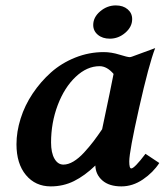

<svg xmlns="http://www.w3.org/2000/svg" viewBox="-20 -682 606 705"><path d="M425.8 2.4Q380.9 2.4 356 -19.3Q331.1 -41 330.1 -74.2Q291 -36.6 251.7 -17.1Q212.4 2.4 166.5 2.4Q109.9 2.4 75.2 -39.3Q40.5 -81.1 40.5 -152.3Q40.5 -198.2 55.7 -246.6Q70.8 -294.9 99.9 -338.4Q128.9 -381.8 167.2 -416Q205.6 -450.2 256.1 -470.5Q306.6 -490.7 360.8 -490.7Q388.7 -490.7 418.5 -481.4Q448.2 -472.2 456.1 -472.2Q459.5 -472.2 464.8 -474.1L549.8 -505.4Q526.9 -446.3 490.7 -285.6Q454.6 -125 454.6 -89.4Q454.6 -63.5 461.9 -63.5Q473.6 -63.5 514.2 -117.2L564.9 -83.5Q542.5 -48.8 504.9 -23.2Q467.3 2.4 425.8 2.4ZM357.4 -210.9 355 -207.5Q388.2 -364.3 397 -410.6Q372.6 -439 345.7 -439Q299.3 -439 258.1 -400.1Q216.8 -361.3 192.1 -296.4Q167.5 -231.4 167.5 -158.7Q167.5 -121.1 179.9 -99.4Q192.4 -77.6 212.9 -77.6Q230.5 -77.6 249.8 -89.1Q269 -100.6 288.6 -121.8Q308.1 -143.1 323.5 -163.3Q338.9 -183.6 357.4 -210.9ZM405.3 -662.1Q432.1 -662.1 448.7 -647.9Q465.3 -633.8 465.3 -611.8Q465.3 -583.5 440.2 -561.8Q415 -540 383.3 -540Q356.4 -540 339.4 -554.2Q322.3 -568.4 322.3 -590.3Q322.3 -618.7 347.9 -640.4Q373.5 -662.1 405.3 -662.1Z"/></svg>

Font: Flanker
Style: Bold Italic
Weight: 700
Italic angle: -12°
Designer: Flanker
Version: Version 2.000